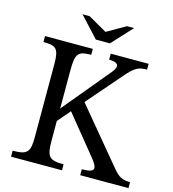

<svg xmlns="http://www.w3.org/2000/svg" viewBox="-135 -1070 1062 1180"><g transform="rotate(15 396.0 -479.5)"><path d="M260 -159C260 -57 277 -38 369 -38V0H45V-38C138 -38 155 -58 155 -152V-618C155 -720 134 -732 55 -732V-770H359V-732C279 -732 260 -717 260 -611V-364L510 -665C523 -681 530 -694 530 -704C530 -722 511 -732 473 -732V-770H714V-733C661 -733 638 -723 582 -658L394 -441L686 -90C719 -51 743 -38 792 -38V0H485V-38C537 -38 558 -46 558 -65C558 -76 548 -96 524 -125L329 -365L260 -285ZM452 -830 571 -959H526L407 -891L288 -959H243L362 -830Z"/></g></svg>

Font: Libre Baskerville
Style: Regular
Weight: 400
Designer: Pablo Impallari, Rodrigo Fuenzalida
Foundry: Pablo Impallari, Rodrigo Fuenzalida
Version: Version 1.051;Glyphs 3.2.3 (3260)